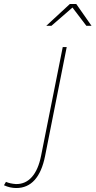

<svg xmlns="http://www.w3.org/2000/svg" viewBox="-160 -754 481 967"><path d="M-80 173Q-32 174 0.5 137.5Q33 101 47 30L156 -517H176L67 32Q51 112 14.5 152.5Q-22 193 -78 193Q-110 193 -140 179L-130 162Q-109 171 -80 173ZM301 -624H275L205 -716L99 -624H73L192 -734H224Z"/></svg>

Font: Gontserrat Thin
Style: Italic
Weight: 250
Italic angle: -11.3°
Designer: Julieta Ulanovsky
Foundry: Julieta Ulanovsky
Version: Version 6.001